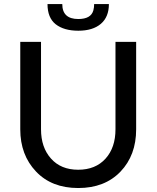

<svg xmlns="http://www.w3.org/2000/svg" viewBox="-20 -925 777 953"><path d="M553.2 -283.2V-717.3H655.8V-283.2Q655.8 -154.3 578.1 -73.2Q500 8.3 368.2 8.3Q236.3 8.3 158.7 -73.7Q80.6 -155.8 80.6 -283.2V-717.3H183.6V-283.2Q183.6 -193.4 232.9 -138.2Q282.2 -82.5 368.2 -82.5Q454.1 -82.5 503.9 -137.7Q553.2 -192.4 553.2 -283.2ZM368.7 -772.5Q297.4 -772.5 256.3 -804.7Q215.8 -836.9 215.8 -904.8H289.1Q289.1 -830.6 368.7 -830.6Q431.6 -830.6 443.4 -873.5Q447.3 -887.7 447.3 -904.8H520.5Q520.5 -840.8 480.5 -806.6Q440.4 -772.5 368.7 -772.5Z"/></svg>

Font: Lato-Medium
Style: Regular
Weight: 500
Designer: Lukasz Dziedzic
Foundry: tyPoland Lukasz Dziedzic
Version: Version 2.006; 2014-01-15